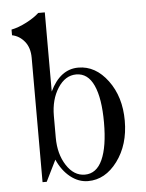

<svg xmlns="http://www.w3.org/2000/svg" viewBox="-52 -755 616 809"><g transform="rotate(-5 256.0 -350.0)"><path d="M168 -711.9V-377Q211.4 -467.8 288.1 -467.8Q360.8 -467.8 412.4 -398.4Q463.9 -329.1 463.9 -228Q463.9 -126.5 412.4 -57.1Q360.8 12.2 288.1 12.2Q248 12.2 213.4 -15.4Q178.7 -43 158.2 -89.8L113.8 0H96.2V-525.9Q96.2 -568.8 74.7 -595.2Q53.2 -621.6 22 -627.9V-651.9Q51.8 -657.7 86.2 -675.5Q120.6 -693.4 140.1 -711.9ZM276.9 -439.9Q230.5 -439.9 199.2 -391.6Q168 -343.3 168 -273.9V-182.1Q168 -112.8 199.2 -64.5Q230.5 -16.1 276.9 -16.1Q326.2 -16.1 351.1 -71Q376 -126 376 -228Q376 -330.1 351.1 -385Q326.2 -439.9 276.9 -439.9Z"/></g></svg>

Font: Flanker Steampunk
Style: Regular
Weight: 400
Designer: Alexey Kryukov, Leonardo Di Lena
Foundry: Alexey Kryukov, Leonardo Di Lena
Version: 1.210